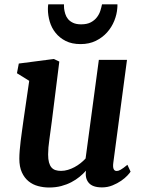

<svg xmlns="http://www.w3.org/2000/svg" viewBox="-20 -833 646 863"><path d="M66.9 -119.6Q66.9 -136.2 68.6 -157Q70.3 -177.7 73 -200.2Q75.7 -222.7 79.1 -246.1Q82.5 -269.5 85.4 -291.5L111.3 -469.7L56.2 -503.9L64.5 -547.4L222.2 -567.9L246.6 -556.2L212.9 -287.6Q207.5 -243.7 201.9 -205.8Q196.3 -168 196.3 -138.7Q196.3 -117.2 200.2 -103Q204.1 -88.9 211.4 -80.3Q218.8 -71.8 229.5 -68.4Q240.2 -64.9 254.4 -64.9Q270 -64.9 285.4 -69.6Q300.8 -74.2 314.9 -81.8Q329.1 -89.4 341.8 -99.4Q354.5 -109.4 364.7 -120.6L424.3 -564H550.8L489.3 -101.6Q484.4 -64.5 504.4 -64.5Q508.3 -64.5 512.5 -65.7Q516.6 -66.9 522.2 -70.1Q527.8 -73.2 535.2 -78.6Q542.5 -84 552.7 -92.3L566.9 -61.5Q563.5 -55.7 552.5 -43.9Q541.5 -32.2 524.7 -20.5Q507.8 -8.8 485.8 0.2Q463.9 9.3 438.5 9.3Q396 9.3 378.7 -11.5Q361.3 -32.2 366.7 -65.9Q354 -51.8 337.6 -38.3Q321.3 -24.9 300.8 -14.2Q280.3 -3.4 255.4 3.2Q230.5 9.8 200.2 9.8Q175.3 9.8 151.4 3.4Q127.4 -2.9 108.6 -18.1Q89.8 -33.2 78.4 -58.1Q66.9 -83 66.9 -119.6ZM342.3 -634.8Q303.2 -634.8 275.6 -648.7Q248 -662.6 230 -685.1Q211.9 -707.5 203.6 -735.8Q195.3 -764.2 195.3 -792.5Q195.3 -803.2 196.8 -813.5H267.6Q267.6 -809.6 267.6 -804.9Q267.6 -800.3 268.1 -794.9Q269.5 -783.2 273.4 -770.5Q277.3 -757.8 285.6 -747.6Q293.9 -737.3 308.3 -730.5Q322.8 -723.6 344.7 -723.6Q371.6 -723.6 388.7 -732.9Q405.8 -742.2 416 -755.9Q426.3 -769.5 431.2 -785.2Q436 -800.8 438.5 -813.5H507.8Q507.8 -809.6 507.8 -805.4Q507.8 -801.3 507.3 -797.4Q505.4 -768.6 493.7 -739.5Q481.9 -710.4 461.2 -687.3Q440.4 -664.1 410.6 -649.4Q380.9 -634.8 342.3 -634.8Z"/></svg>

Font: Brush Lettering One
Style: Bold Italic
Weight: 400
Italic angle: -7°
Designer: Eben Sorkin
Foundry: Eben Sorkin
Version: Version 1.001